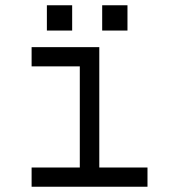

<svg xmlns="http://www.w3.org/2000/svg" viewBox="-20 -709 640 729"><path d="M100 -73V0H540V-73H357V-530H100V-457H283V-73ZM158 -689V-593H254V-689ZM368 -689V-593H464V-689Z"/></svg>

Font: Fliege Mono Light
Style: Regular
Weight: 300
Version: Version 0.020;Glyphs 3.3 (3306)